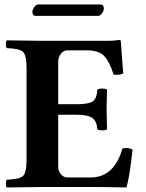

<svg xmlns="http://www.w3.org/2000/svg" viewBox="-20 -825 644 847"><path d="M412.1 -754.9H138.2Q123 -754.9 123 -772.9Q123 -782.7 131.1 -793.9Q139.2 -805.2 147.9 -805.2H423.8Q438 -805.2 438 -788.1Q438 -776.9 429.9 -765.9Q421.9 -754.9 412.1 -754.9ZM317.9 -365.2Q369.6 -365.2 388.4 -377.2Q407.2 -389.2 409.2 -429.2Q414.1 -434.1 431.2 -434.1Q448.2 -434.1 452.1 -429.2Q450.2 -369.1 450.2 -342.8Q450.2 -324.7 452.1 -254.9Q448.2 -250 431.2 -250Q414.1 -250 409.2 -254.9Q407.2 -290 387.7 -304.4Q368.2 -318.8 317.9 -318.8H236.8V-89.8Q236.8 -69.8 249 -55.9Q261.2 -42 277.8 -42H378.9Q483.9 -42 520 -169.9Q545.9 -175.8 564.9 -165Q563 -149.9 558.6 -113.5Q554.2 -77.1 549.1 -48.6Q543.9 -20 538.1 2Q448.2 0 399.9 0H165Q59.1 1 9.8 2Q5.9 -2 5.9 -14.9Q5.9 -27.8 9.8 -32.2Q65.9 -34.2 81.5 -48.6Q97.2 -63 97.2 -122.1V-522Q97.2 -582 81.5 -596.4Q65.9 -610.8 9.8 -612.8Q5.9 -617.7 5.9 -629.9Q5.9 -642.1 9.8 -647L164.1 -645H459Q484.9 -645 507.8 -648.9Q511.7 -648.9 512.2 -646Q513.2 -643.1 515.1 -615.5Q517.1 -587.9 519.5 -553Q522 -518.1 523.9 -501Q505.9 -492.2 481 -496.1Q462.9 -554.2 439 -578.6Q415 -603 362.8 -603H277.8Q260.7 -603 248.8 -588.1Q236.8 -573.2 236.8 -554.2V-365.2Z"/></svg>

Font: Linux Libertine
Style: Bold
Weight: 700
Designer: Philipp H. Poll
Foundry: Philipp H. Poll
Version: Version 5.0.3